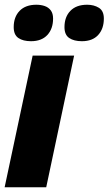

<svg xmlns="http://www.w3.org/2000/svg" viewBox="-20 -787 457 807"><path d="M-0.5 0 117.2 -553.2H291.5L174.3 0ZM324.2 -613.8Q291 -613.8 271 -627.2Q251 -640.6 251 -672.9Q251 -715.8 275.9 -741.5Q300.8 -767.1 346.2 -767.1Q375 -767.1 395.8 -754.2Q416.5 -741.2 416.5 -709Q416.5 -666 392.6 -639.9Q368.7 -613.8 324.2 -613.8ZM110.4 -613.8Q77.1 -613.8 57.4 -627.2Q37.6 -640.6 37.6 -672.9Q37.6 -715.8 62.5 -741.5Q87.4 -767.1 132.8 -767.1Q151.9 -767.1 167.7 -761.7Q183.6 -756.3 193.4 -743.4Q203.1 -730.5 203.1 -709Q203.1 -666 179 -639.9Q154.8 -613.8 110.4 -613.8Z"/></svg>

Font: Open Sans SemiCondensed ExtraBold
Style: Italic
Weight: 800
Width: 4
Italic angle: -12°
Designer: Monotype Design Team
Foundry: Monotype Imaging Inc.
Version: Version 3.003